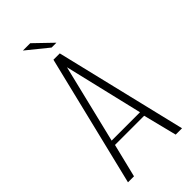

<svg xmlns="http://www.w3.org/2000/svg" viewBox="-226 -762 814 814"><g transform="rotate(-45 180.5 -355.0)"><path d="M18 0 162 -591H200L342 0H304L266 -151H91L54 0ZM94 -174H264L180 -528ZM193 -633 98 -710H142L222 -633Z"/></g></svg>

Font: Alumni Sans Thin ExtraLight
Style: Regular
Weight: 250
Version: Version 1.018